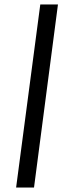

<svg xmlns="http://www.w3.org/2000/svg" viewBox="-20 -770 347 858"><path d="M160 -750H239L132 68H52Z"/></svg>

Font: Bellota
Style: Bold Italic
Weight: 700
Italic angle: -7.5°
Designer: Kemie Guaida
Foundry: Kemie Guaida
Version: Version 4.001